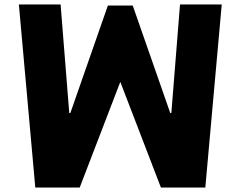

<svg xmlns="http://www.w3.org/2000/svg" viewBox="-20 -845 1084 865"><path d="M253 -825 292 -336H297L466 -820H578L747 -336H752L791 -825H979L905 0H705L522 -476L339 0H139L65 -825Z"/></svg>

Font: Hussar
Style: BoldWeb
Weight: 700
Foundry: Cannot Into Space Fonts
Version: Version 2.00